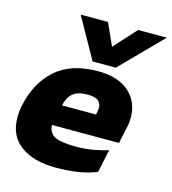

<svg xmlns="http://www.w3.org/2000/svg" viewBox="-109 -811 816 911"><g transform="rotate(15 299.0 -356.0)"><path d="M287 -522 175 -722H309L358 -613L457 -722H598L401 -522ZM246 10Q140 10 75.5 -36.5Q11 -83 11 -174Q11 -188 12.5 -204Q14 -220 18 -236Q42 -349 117 -416.5Q192 -484 325 -484Q423 -484 477 -436.5Q531 -389 531 -312Q531 -301 530 -289Q529 -277 526 -264L508 -181H179Q180 -144 209 -127.5Q238 -111 318 -111Q359 -111 401.5 -118.5Q444 -126 472 -136L448 -23Q372 10 246 10ZM201 -283H368L371 -300Q372 -305 372.5 -309Q373 -313 373 -317Q373 -338 358 -351Q343 -364 306 -364Q257 -364 233 -343.5Q209 -323 201 -283Z"/></g></svg>

Font: Kanit
Style: Bold Italic
Weight: 700
Italic angle: -12°
Designer: Katatrad Team
Foundry: CadsonDemak
Version: Version 2.000; ttfautohint (v1.8.3)